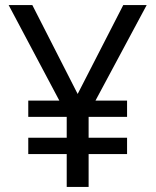

<svg xmlns="http://www.w3.org/2000/svg" viewBox="-20 -734 612 754"><path d="M285 -365 464 -714H556L355 -339H479V-275H328V-193H479V-129H328V0H242V-129H91V-193H242V-275H91V-339H213L14 -714H107Z"/></svg>

Font: Noto Sans Shavian
Style: Regular
Weight: 400
Designer: Monotype Design Team
Foundry: Monotype Imaging Inc.
Version: Version 2.001; ttfautohint (v1.8.4.7-5d5b)